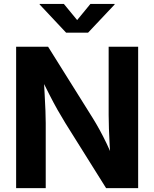

<svg xmlns="http://www.w3.org/2000/svg" viewBox="-20 -968 794 988"><path d="M63 0V-727.5H227.5L458.5 -358.4Q474.6 -332.5 492.2 -300.5Q509.8 -268.6 528.6 -229.5Q547.4 -190.4 565.9 -144.5L549.8 -135.7Q546.9 -174.8 544.4 -220Q542 -265.1 540.5 -306.6Q539.1 -348.1 539.1 -376V-727.5H690.9V0H525.9L316.4 -334.5Q295.4 -368.7 275.6 -403.6Q255.9 -438.5 234.1 -481.4Q212.4 -524.4 183.6 -581.5L204.1 -585.4Q207 -532.2 209.7 -484.1Q212.4 -436 213.9 -397.5Q215.3 -358.9 215.3 -335V0ZM308.6 -947.8 377 -864.7 445.3 -947.8H569.8V-944.8L433.1 -799.8H320.3L184.1 -944.8V-947.8Z"/></svg>

Font: Inter 18pt
Style: Bold
Weight: 700
Designer: Rasmus Andersson
Foundry: rsms
Version: Version 4.001;git-66647c0bb